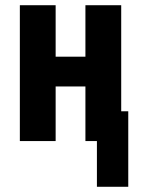

<svg xmlns="http://www.w3.org/2000/svg" viewBox="-20 -540 540 735"><path d="M351 175V0H307V-209H193V0H56V-520H193V-323H307V-520H444V-114H471V175Z"/></svg>

Font: Iosevka Curly Heavy
Style: Regular
Weight: 900
Monospace: yes
Designer: Belleve Invis
Foundry: Belleve Invis
Version: Version 22.1.2; ttfautohint (v1.8.4)